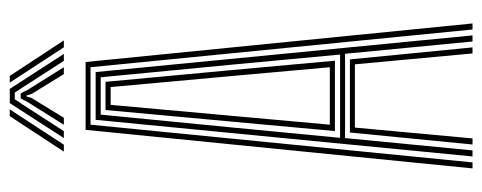

<svg xmlns="http://www.w3.org/2000/svg" viewBox="-320 -677 997 397"><g transform="rotate(-90 178.5 -478.5)"><path d="M28.8 0 108.5 -800H248.8L328.5 0H316L238 -789.8H119.2L41.2 0ZM78.2 0 103 -253.5H254.2L279 0H266.5L244 -243.2H113.2L90.8 0ZM53.5 0 129.2 -779.2H228L303.8 0H291.2L265.8 -263.5H91.5L66 0ZM92 -273.8H264.2L243 -500.8L217.2 -768.8H140L113.8 -500.8ZM106 -284.5 125.8 -500.8 149.5 -758.8H207.8L231.8 -500.8L251.5 -284.5ZM119.2 -295H238L219.5 -500.8L197 -748.2H160.2L137.8 -500.8ZM63.5 -845 136.8 -956.8H150.8L77.8 -845ZM91.5 -845 163.8 -956.8H193.2L265.5 -845H251.2L198.2 -927.2L185.5 -946.5H171.8L158.8 -927L105.8 -845ZM119 -845 165.2 -918.5 173.5 -934.2H183.8L192 -918.5L238 -845H223.8L182.8 -911.5L179.8 -922H177.5L174.2 -911.5L133.5 -845ZM279.2 -845 206.2 -956.8H220L293.5 -845Z"/></g></svg>

Font: Big Shoulders Inline Text Thin Light
Style: Regular
Weight: 300
Version: Version 2.002